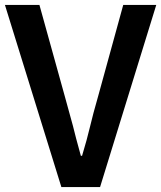

<svg xmlns="http://www.w3.org/2000/svg" viewBox="-24 -759 654 779"><path d="M-4 -739H136L239 -368L272 -248Q282 -206 304 -127H309Q329 -193 342 -248Q353 -295 374 -368L476 -739H610L382 0H225Z"/></svg>

Font: Merged Yaku Han JP SemiBold
Style: Regular
Weight: 600
Designer: Ryoko NISHIZUKA 西塚涼子 (kana, bopomofo & ideographs); Paul D. Hunt (Latin, Greek & Cyrillic); Sandoll Communications 산돌커뮤니
Foundry: Adobe
Version: Version 2.004